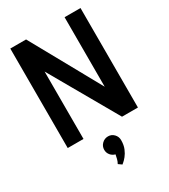

<svg xmlns="http://www.w3.org/2000/svg" viewBox="-227 -808 1032 1170"><g transform="rotate(-30 289.0 -223.0)"><path d="M256 237 280 254Q279 254 289 246Q299 238 312.5 221.5Q326 205 336.5 180Q347 155 347 121Q347 96 330 78.5Q313 61 289 61Q264 61 246 78.5Q228 96 228 121Q228 142 241 158Q254 174 274 179Q271 194 267.5 208.5Q264 223 256 237ZM535 -700H423V-211L152 -700H41V0L152 0V-474L423 0H535Z"/></g></svg>

Font: Advent Pro
Style: Regular
Weight: 400
Designer: VivaRado, Andreas Kalpakidis
Foundry: VivaRado, Andreas Kalpakidis
Version: Version 3.000